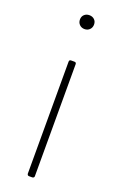

<svg xmlns="http://www.w3.org/2000/svg" viewBox="-137 -727 480 767"><g transform="rotate(20 103.0 -343.5)"><path d="M103 -628Q90 -628 81.5 -636.5Q73 -645 73 -658Q73 -671 81.5 -679Q90 -687 103 -687Q116 -687 124.5 -679Q133 -671 133 -658Q133 -645 124.5 -636.5Q116 -628 103 -628ZM110 0H96Q89 0 88 -8V-484Q88 -492 96 -492H110Q118 -492 118 -484V-8Q118 -1 110 0Z"/></g></svg>

Font: YamahaIndonesia935. App Thin
Style: Regular
Weight: 100
Designer: Dalton Maag Ltd
Foundry: Dalton Maag Ltd
Version: Version 1.002